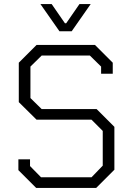

<svg xmlns="http://www.w3.org/2000/svg" viewBox="-20 -920 645 940"><path d="M70 -87V-140H127V-107L181 -52H428L483 -109V-279L428 -334H159L72 -420V-613L159 -700H445L532 -613V-559H475V-594L420 -648H184L129 -594V-440L184 -386H453L540 -299V-89L451 0H157ZM178 -900H233L298 -806H304L369 -900H424L331 -767H271Z"/></svg>

Font: Chakra Petch Light
Style: Regular
Weight: 300
Designer: Katatrad Aksorn Co.,Ltd.
Foundry: Cadson Demak Co.,Ltd.
Version: Version 1.000; ttfautohint (v1.6)